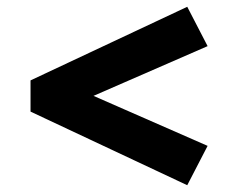

<svg xmlns="http://www.w3.org/2000/svg" viewBox="-20 -538 722 566"><path d="M532 8 70 -209V-301L532 -518L592 -402L163 -215V-296L592 -108Z"/></svg>

Font: Lexend Mega SemiBold
Style: Regular
Weight: 600
Designer: Bonnie Shaver-Troup, Thomas Jockin
Foundry: Lexend
Version: Version 1.007